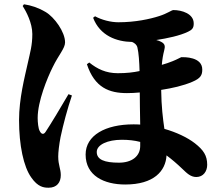

<svg xmlns="http://www.w3.org/2000/svg" viewBox="-20 -814 1040 897"><path d="M300 -374C270 -322 212 -226 193 -198C184 -184 173 -186 165 -203C159 -214 156 -242 156 -263C156 -341 201 -450 226 -500C254 -558 284 -588 284 -616C284 -665 234 -734 193 -758C157 -779 125 -789 92 -794L86 -786C102 -761 131 -707 131 -655C131 -602 121 -570 110 -520C95 -452 69 -354 69 -253C69 -136 90 -35 126 15C157 60 185 63 207 63C246 63 264 38 264 4C264 -26 252 -42 252 -83C252 -102 256 -138 263 -174C275 -231 295 -306 316 -368ZM635 -132C635 -84 596 -54 536 -54C468 -54 432 -68 432 -104C432 -138 483 -161 549 -161C580 -161 608 -158 635 -151ZM415 -731C447 -647 525 -619 597 -618C609 -613 619 -605 622 -592C628 -568 631 -523 632 -482C604 -476 572 -472 530 -472C475 -472 434 -492 397 -522L386 -514C422 -404 491 -379 573 -379C593 -379 612 -380 633 -382C633 -344 634 -295 635 -232C624 -233 613 -233 603 -233C473 -233 380 -182 380 -92C380 7 466 48 565 48C699 48 754 -15 758 -88C781 -71 806 -50 833 -24C852 -6 870 13 897 13C930 13 948 -14 948 -44C948 -87 931 -113 890 -145C855 -172 804 -196 748 -212C741 -260 734 -316 733 -394C784 -402 835 -413 879 -432C917 -448 925 -463 925 -489C925 -549 841 -547 828 -547C825 -547 809 -537 786 -528C771 -522 754 -516 736 -511C738 -536 742 -559 747 -578C752 -597 752 -609 732 -619C726 -622 719 -625 710 -627C762 -635 820 -647 859 -666C875 -674 886 -681 885 -706C884 -750 830 -767 790 -767C782 -767 762 -751 724 -739C681 -725 612 -710 533 -710C497 -710 455 -721 424 -738Z"/></svg>

Font: Noto Serif CJK JP Black
Style: Regular
Weight: 900
Designer: Ryoko NISHIZUKA 西塚涼子 (kana & ideographs); Frank Grießhammer (Latin, Greek & Cyrillic); Wenlong ZHANG 张文龙 (bopomofo); San
Foundry: Adobe Systems Incorporated
Version: Version 1.001;PS 1.001;hotconv 16.6.54;makeotf.lib2.5.65590